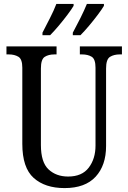

<svg xmlns="http://www.w3.org/2000/svg" viewBox="-20 -951 656 981"><path d="M310 10Q210 10 152 -42Q94 -94 94 -216V-605Q94 -649 74 -661Q54 -673 25 -673H13V-714H269V-673H258Q228 -673 208.5 -660.5Q189 -648 189 -601V-210Q189 -122 228 -85.5Q267 -49 328 -49Q399 -49 433.5 -94.5Q468 -140 468 -207V-605Q468 -649 448.5 -661Q429 -673 399 -673H388V-714H603V-673H592Q562 -673 542 -660.5Q522 -648 522 -601V-205Q522 -106 468.5 -48Q415 10 310 10ZM352 -784Q372 -821 391 -859Q410 -897 424 -931H511V-921Q501 -904 480 -876Q459 -848 435 -819.5Q411 -791 391 -771H352ZM197 -784Q216 -821 235.5 -859Q255 -897 268 -931H356V-921Q346 -904 325 -876Q304 -848 280 -819.5Q256 -791 236 -771H197Z"/></svg>

Font: Noto Serif Condensed
Style: Regular
Weight: 400
Width: 3
Designer: Monotype Design Team
Foundry: Monotype Imaging Inc.
Version: Version 2.013; ttfautohint (v1.8.4.7-5d5b)